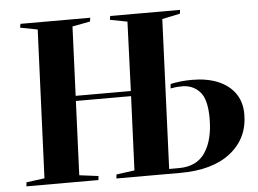

<svg xmlns="http://www.w3.org/2000/svg" viewBox="-51 -796 1158 863"><g transform="rotate(-5 527.5 -365.0)"><path d="M538 -363H289L275 -29L361 -18L359 0H34L36 -18L118 -29L146 -698L68 -713L71 -730H386L383 -713L303 -698L290 -386H539L551 -698L473 -713L476 -730H791L789 -713L708 -696L680 -22H724Q805 -22 843 -79Q881 -136 881 -233Q881 -319 850 -353Q819 -387 770 -387Q743 -387 718 -382L720 -402Q744 -407 767 -409.5Q790 -412 819 -412Q883 -412 932.5 -392Q982 -372 1010 -333Q1038 -294 1038 -238Q1038 -130 956.5 -65Q875 0 728 0H440L442 -18L524 -29Z"/></g></svg>

Font: Literata 72pt
Style: Bold Italic
Weight: 700
Italic angle: -2°
Designer: Latin by Veronika Burian and Jose Scaglione. Greek by Irene Vlachou. Cyrillic by Vera Evstafieva
Foundry: TypeTogether
Version: Version 3.002